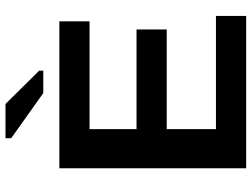

<svg xmlns="http://www.w3.org/2000/svg" viewBox="-130 -796 926 707"><g transform="rotate(-90 333.5 -443.0)"><path d="M66.9 0V-688H607.9V-576.7H210.9V-403.8H578.1V-292.5H210.9V-111.3H627.9V0ZM343.8 -747.1 177.7 -865.2V-886.2H303.7L426.3 -762.2V-747.1Z"/></g></svg>

Font: Liberation Sans
Style: Bold
Weight: 700
Designer: Steve Matteson
Foundry: Ascender Corporation
Version: Version 2.1.5